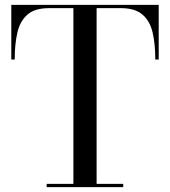

<svg xmlns="http://www.w3.org/2000/svg" viewBox="-20 -770 699 790"><path d="M172 -13.5H282V-736.5H182Q123.5 -736.5 93 -710Q62.5 -683.5 51.5 -636Q40.5 -588.5 40.5 -525H26.5V-750H633V-525H619Q619 -588.5 608 -636Q597 -683.5 566.2 -710Q535.5 -736.5 477 -736.5H377.5V-13.5H487V0H172Z"/></svg>

Font: Bodoni* 16
Style: Regular
Weight: 400
Version: Version 2.2